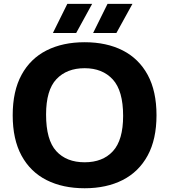

<svg xmlns="http://www.w3.org/2000/svg" viewBox="-20 -969 880 998"><path d="M420 9.5Q306 9.5 222 -33Q138 -75.5 92 -160Q46 -244.5 46 -370Q46 -495.5 92 -580Q138 -664.5 222 -707Q306 -749.5 420 -749.5Q534 -749.5 618 -706.8Q702 -664 747.8 -579.5Q793.5 -495 793.5 -370Q793.5 -245 747.5 -160.5Q701.5 -76 617.5 -33.2Q533.5 9.5 420 9.5ZM420 -125.5Q514 -125.5 567 -183.2Q620 -241 620 -366.5Q620 -497.5 566.2 -556Q512.5 -614.5 420 -614.5Q327 -614.5 273.2 -557.5Q219.5 -500.5 219.5 -373.5Q219.5 -241.5 272.5 -183.5Q325.5 -125.5 420 -125.5ZM464 -797.5 539 -949H668.5L585 -797.5ZM255 -797.5 330 -949H459L376 -797.5Z"/></svg>

Font: Encode Sans SemiExpanded SemiExpanded
Style: Bold
Weight: 700
Width: 6
Designer: Multiple Designers
Foundry: Impallari Type
Version: Version 3.000; ttfautohint (v1.8.3) -l 8 -r 50 -G 200 -x 14 